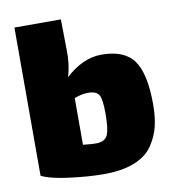

<svg xmlns="http://www.w3.org/2000/svg" viewBox="-80 -771 779 855"><g transform="rotate(-10 309.0 -344.0)"><path d="M252 -700 254 -561Q256 -498 239 -441Q318 -514 402 -514Q506 -514 548.5 -454.5Q591 -395 591 -256Q591 -200 580.5 -156.5Q570 -113 542.5 -72.5Q515 -32 459.5 -10Q404 12 322 12Q254 12 167.5 1Q81 -10 42 -30V-700ZM252 -344V-133Q294 -128 318 -129Q351 -131 363 -155.5Q375 -180 375 -255Q375 -318 363 -337.5Q351 -357 314 -357Q285 -357 252 -344Z"/></g></svg>

Font: Exo 2.0 Black
Style: Regular
Weight: 900
Designer: Natanael Gama
Version: Version 1.001;PS 001.001;hotconv 1.0.70;makeotf.lib2.5.58329